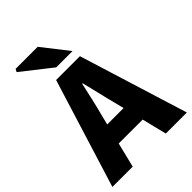

<svg xmlns="http://www.w3.org/2000/svg" viewBox="-252 -970 1083 1083"><g transform="rotate(-45 289.0 -428.5)"><path d="M-8 0 194 -651H384L586 0H418L338 -324Q325 -372 312.5 -427Q300 -482 287 -532H283Q272 -482 259.5 -427Q247 -372 234 -324L154 0ZM130 -148V-270H446V-148ZM245 -701 68 -840 77 -857H253L375 -701Z"/></g></svg>

Font: Mada ExtraBold
Style: Regular
Weight: 800
Designer: Khaled Hosny
Version: Version 1.5